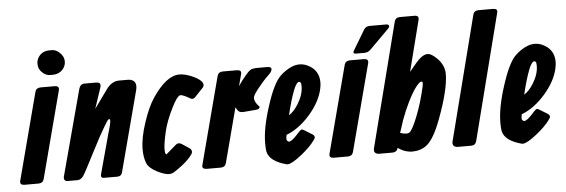

<svg xmlns="http://www.w3.org/2000/svg" viewBox="-49 -893 3124 1059"><g transform="rotate(-5 1513.0 -363.5)"><path d="M183.1 -527.3H262.2Q288.1 -526.9 283.7 -504.9L156.7 -21.5Q150.9 -0.5 127.4 0H48.3Q22.5 -0.5 26.9 -22.5L153.8 -505.9Q159.7 -526.9 183.1 -527.3ZM178.2 -658.2Q178.2 -679.7 190.4 -697.3Q211.4 -726.6 250.5 -726.6H264.2Q284.7 -726.6 303.7 -710.4Q329.6 -688 329.6 -658.2Q329.6 -636.7 316.4 -619.1Q294.9 -590.8 255.4 -590.8H242.7Q221.7 -590.8 203.6 -606Q178.2 -627 178.2 -658.2Z M474.1 -383.3 545.4 -482.4Q548.8 -487.3 554.2 -494.1Q582.5 -527.3 618.7 -527.3H666.5Q674.8 -527.3 682.6 -525.4Q720.7 -515.1 707.5 -464.8L590.3 -20.5Q585 -0.5 564 0H488.3Q480 0 476.1 -4.4Q471.2 -9.8 475.1 -23.4L535.6 -246.1Q535.6 -246.6 540.5 -262.2Q557.6 -320.3 546.4 -320.3Q541.5 -320.3 534.7 -311.5Q534.2 -311 514.2 -278.3Q488.8 -236.3 442.9 -146.5Q386.2 -35.2 374.5 -18.6Q360.4 -0.5 344.2 0H284.7Q280.8 0 276.9 -2.4Q265.1 -9.3 269 -25.4L396 -500Q403.3 -526.4 425.3 -527.3H487.8Q497.6 -527.3 503.9 -525.4Q520 -520 512.2 -497.1Z M1018.1 -516.6Q1055.7 -501 1071.8 -483.4Q1074.7 -480 1077.1 -476.1Q1085.4 -460.4 1075.7 -449.2L1030.8 -401.4Q1029.8 -400.4 1026.9 -397.5Q1015.1 -387.2 1002.4 -394.5Q963.4 -417.5 948.7 -417.5Q948.7 -417.5 945.8 -417Q929.2 -412.1 900.9 -355.5Q862.8 -280.3 850.1 -221.7Q835.4 -156.7 835.4 -127.9Q835.4 -101.1 843.3 -98.6L899.9 -147.5Q914.6 -160.2 934.1 -147.5L975.1 -120.1Q980 -116.7 982.9 -110.8Q987.8 -98.6 981 -88.9Q963.4 -62 925.3 -31.7Q905.3 -15.6 878.4 1.5Q865.2 10.3 849.1 10.7Q824.7 10.7 782.2 -10.7Q738.8 -33.2 727.5 -61.5Q714.8 -94.2 714.8 -137.2Q714.8 -201.2 743.7 -286.6Q770.5 -368.2 803.2 -417Q880.4 -531.7 952.6 -531.7Q981 -531.7 1018.1 -516.6Z M1245.1 -324.2 1165.5 -21.5Q1159.7 -0.5 1136.2 0H1057.1Q1029.8 -1 1035.6 -22.5L1162.6 -505.9Q1168.5 -526.9 1191.9 -527.3H1271Q1298.3 -526.4 1292.5 -504.9L1274.9 -439Q1295.4 -468.8 1314 -491.2Q1331.1 -512.7 1345.2 -522.5Q1356.4 -530.3 1386.2 -530.3H1439.9Q1452.6 -530.3 1458.5 -525.1Q1464.4 -520 1459.7 -508.3Q1455.1 -496.6 1437 -480.5Q1434.6 -478 1431.2 -475.1Q1413.1 -458 1376.5 -412.1Q1351.6 -379.9 1351.1 -367.2Q1351.6 -342.3 1375.5 -319.3Q1378.9 -315.9 1377.4 -311Q1373 -301.8 1356.9 -300.8L1287.6 -294.9Q1271 -293.9 1261.2 -300.8Q1255.9 -304.7 1245.1 -324.2Z M1535.6 -254.9Q1564 -272.9 1586.9 -310.1Q1618.7 -361.3 1618.7 -407.2Q1618.7 -416 1617.7 -421.9Q1615.7 -433.6 1606 -433.6Q1603.5 -433.6 1600.6 -431.6Q1587.4 -421.9 1574.7 -387.7Q1555.7 -338.9 1535.6 -254.9ZM1512.7 -148.4Q1509.8 -133.3 1509.8 -125.5Q1509.8 -115.2 1522.9 -109.4Q1522.9 -109.4 1531.7 -112.3Q1547.9 -119.1 1582 -158.2Q1586.4 -162.6 1590.8 -166.5Q1598.1 -173.8 1608.9 -167L1656.7 -137.7Q1663.6 -133.8 1665.5 -127.4Q1668 -120.1 1665.5 -116.2Q1662.1 -110.4 1657.2 -103.5Q1632.3 -69.3 1583.5 -30.3Q1527.8 13.7 1505.9 13.7H1500.5Q1405.8 -10.7 1394 -66.4Q1391.1 -80.1 1391.1 -111.8Q1391.1 -195.3 1429.7 -314Q1469.7 -439.9 1510.3 -477.5Q1523.9 -490.7 1539.1 -501Q1580.1 -529.3 1617.7 -529.3Q1637.7 -529.3 1658.7 -520.5Q1724.1 -490.7 1724.1 -420.9Q1724.1 -406.2 1720.7 -389.6Q1707 -317.9 1645 -246.1Q1583.5 -175.3 1512.7 -148.4Z M2114.3 -707Q2120.1 -707 2124.5 -704.1Q2135.3 -696.8 2121.1 -682.6L2013.7 -575.2Q2000 -562 1980.5 -561.5H1932.6Q1928.7 -561.5 1925.8 -562.5Q1915.5 -566.4 1922.9 -578.1L1990.2 -690.4Q2001 -706.5 2020.5 -707ZM1996.1 -504.9Q1996.1 -504.9 1869.1 -21.5Q1863.3 -0.5 1839.8 0H1760.7Q1734.9 -0.5 1739.3 -22.5L1866.2 -505.9Q1872.1 -526.9 1895.5 -527.3H1974.6Q2000.5 -526.9 1996.1 -504.9Z M2293.9 -718.8Q2293.9 -718.8 2221.7 -435.1L2243.2 -460.9Q2261.2 -482.9 2273.4 -495.6Q2301.8 -524.4 2324.2 -524.4H2331.1Q2347.7 -523.4 2379.9 -492.2Q2417 -453.6 2417 -406.7Q2417 -320.8 2356.9 -160.6Q2316.9 -53.2 2275.4 -21.5Q2242.2 3.4 2197.3 3.9Q2155.3 3.9 2116.7 -23.4L2116.2 -21.5Q2110.4 -0.5 2086.9 0H2011.7Q2001 0 1994.1 -4.9Q1981.9 -12.7 1986.3 -31.2L2162.1 -719.7Q2168 -740.7 2191.4 -741.2H2272.5Q2298.3 -741.2 2293.9 -718.8ZM2137.7 -104.5Q2158.2 -97.7 2171.9 -97.7Q2183.1 -97.7 2189.5 -102.5Q2206.5 -115.7 2233.9 -184.6Q2264.2 -261.2 2283.2 -346.7Q2285.6 -358.4 2286.1 -368.7Q2286.1 -375.5 2279.8 -376Q2275.9 -376 2274.4 -375Q2256.3 -366.7 2226.6 -317.4Q2174.8 -228 2142.6 -119.1Z M2626.5 -741.2H2707.5Q2734.9 -740.7 2729 -718.8L2551.3 -21.5Q2544.9 0 2522 0H2446.8Q2436 0 2429.2 -4.9Q2417 -14.2 2421.4 -31.2L2597.2 -719.7Q2603 -740.7 2626.5 -741.2Z M2837.9 -254.9Q2866.2 -272.9 2889.2 -310.1Q2920.9 -361.3 2920.9 -407.2Q2920.9 -416 2919.9 -421.9Q2918 -433.6 2908.2 -433.6Q2905.8 -433.6 2902.8 -431.6Q2889.6 -421.9 2877 -387.7Q2857.9 -338.9 2837.9 -254.9ZM2814.9 -148.4Q2812 -133.3 2812 -125.5Q2812 -115.2 2825.2 -109.4Q2825.2 -109.4 2834 -112.3Q2850.1 -119.1 2884.3 -158.2Q2888.7 -162.6 2893.1 -166.5Q2900.4 -173.8 2911.1 -167L2959 -137.7Q2965.8 -133.8 2967.8 -127.4Q2970.2 -120.1 2967.8 -116.2Q2964.4 -110.4 2959.5 -103.5Q2934.6 -69.3 2885.7 -30.3Q2830.1 13.7 2808.1 13.7H2802.7Q2708 -10.7 2696.3 -66.4Q2693.4 -80.1 2693.4 -111.8Q2693.4 -195.3 2731.9 -314Q2772 -439.9 2812.5 -477.5Q2826.2 -490.7 2841.3 -501Q2882.3 -529.3 2919.9 -529.3Q2939.9 -529.3 2960.9 -520.5Q3026.4 -490.7 3026.4 -420.9Q3026.4 -406.2 3022.9 -389.6Q3009.3 -317.9 2947.3 -246.1Q2885.7 -175.3 2814.9 -148.4Z"/></g></svg>

Font: Allan
Style: Bold
Weight: 500
Italic angle: -14.3°
Version: Version 1.002